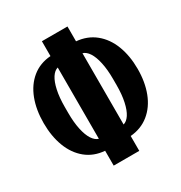

<svg xmlns="http://www.w3.org/2000/svg" viewBox="-176 -855 951 1008"><g transform="rotate(-30 300.0 -351.0)"><path d="M15 -351Q15 -431 39 -494Q63 -557 109.5 -595Q156 -633 222 -638V-728H377V-638Q442.5 -632.5 489.5 -594.5Q536.5 -556.5 560.8 -493.5Q585 -430.5 585 -351Q585 -271.5 560.8 -208.5Q536.5 -145.5 489.5 -107.5Q442.5 -69.5 377 -64V26H222V-64Q156 -69 109.5 -107Q63 -145 39 -208Q15 -271 15 -351ZM153.5 -369V-333Q153.5 -275.5 162.8 -232.8Q172 -190 188.2 -165.2Q204.5 -140.5 225 -135V-567Q204.5 -561.5 188.2 -536.8Q172 -512 162.8 -469.2Q153.5 -426.5 153.5 -369ZM446.5 -333V-369Q446.5 -426.5 437.2 -469.2Q428 -512 411.8 -536.8Q395.5 -561.5 375 -567V-135Q395.5 -140.5 411.8 -165.2Q428 -190 437.2 -232.8Q446.5 -275.5 446.5 -333Z"/></g></svg>

Font: JuliaMono Black
Style: Regular
Weight: 900
Monospace: yes
Designer: cormullion
Foundry: corm
Version: Version 0.054; ttfautohint (v1.8.4)